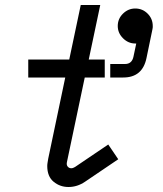

<svg xmlns="http://www.w3.org/2000/svg" viewBox="-20 -734 652 768"><path d="M254 14Q220 14 194.5 -7Q169 -28 169 -70Q169 -77 170.5 -85Q172 -93 173 -100L241 -424H93V-496H257L303 -714H381L335 -496H399V-424H319L248 -87Q245 -75 250.5 -68Q256 -61 265 -61Q272 -61 280 -66L413 -156L453 -97L320 -7Q289 14 254 14ZM421 -424V-478H480Q508 -478 514 -508L525 -560H521Q493 -560 472 -581Q451 -602 451 -630Q451 -659 472 -679.5Q493 -700 521 -700Q550 -700 570.5 -679.5Q591 -659 591 -630Q591 -628 591 -625Q591 -622 590 -618L566 -502Q550 -424 473 -424Z"/></svg>

Font: Space Mono
Style: Italic
Weight: 400
Italic angle: -12°
Monospace: yes
Designer: Colophon Foundry + Benjamin Critton
Foundry: Colophon Foundry & Benjamin Critton
Version: Version 1.003; ttfautohint (v1.8.4.7-5d5b)